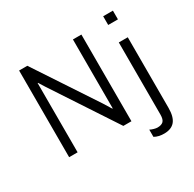

<svg xmlns="http://www.w3.org/2000/svg" viewBox="-190 -925 1333 1316"><g transform="rotate(-30 476.5 -267.0)"><path d="M482 -206 523 -140 526 -141V-686H593V0H529L202 -497L170 -548H167V0H100V-686H165ZM862 -651H785V-720H862ZM859 47Q859 119 831 152.5Q803 186 746 186Q701 186 670 168V111Q683 118 699.5 122.5Q716 127 727 127Q758 127 773 112.5Q788 98 788 60V-511H859Z"/></g></svg>

Font: Chivo Light
Style: Regular
Weight: 300
Designer: Hector Gatti
Foundry: Omnibus-Type
Version: Version 1.007